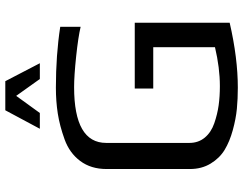

<svg xmlns="http://www.w3.org/2000/svg" viewBox="-114 -770 895 706"><g transform="rotate(-90 333.0 -417.5)"><path d="M602 -20Q472 10 363 10Q322 10 285.5 6.5Q249 3 207 -8.5Q165 -20 134.5 -38.5Q104 -57 84 -90Q64 -123 64 -166V-473Q64 -530 93.5 -569.5Q123 -609 173 -627Q223 -645 268 -652Q313 -659 363 -659Q483 -659 587 -643V-568Q549 -577 478 -584.5Q407 -592 365 -592Q160 -592 160 -474V-168Q160 -135 179.5 -111.5Q199 -88 232.5 -76.5Q266 -65 298.5 -60.5Q331 -56 369 -56Q436 -56 512 -74V-301H360V-369H602ZM212 -718 280 -845H387L453 -718H395L333 -805L270 -718Z"/></g></svg>

Font: Play
Style: Regular
Weight: 400
Designer: Jonas Hecksher
Foundry: Jonas Hecksher, Playtypeª, e-types AS
Version: Version 1.002